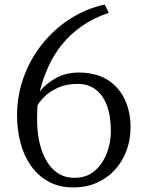

<svg xmlns="http://www.w3.org/2000/svg" viewBox="-20 -806 636 839"><path d="M299.5 13Q239 13 193 -12Q147 -37 116 -80.5Q85 -124 69.8 -181Q54.5 -238 54.5 -302Q54.5 -387 82.5 -466Q110.5 -545 162.2 -610.8Q214 -676.5 284 -722.2Q354 -768 437.5 -786L455.5 -750Q387.5 -727 336.8 -691.2Q286 -655.5 250 -610.5Q214 -565.5 190.8 -513.5Q167.5 -461.5 153.5 -406Q178 -438 222 -463.5Q266 -489 324.5 -489Q398.5 -489 448.8 -457.8Q499 -426.5 524.8 -372.5Q550.5 -318.5 550.5 -250Q550.5 -197.5 533.5 -150Q516.5 -102.5 484 -66Q451.5 -29.5 405 -8.2Q358.5 13 299.5 13ZM320.5 -439.5Q271 -439.5 235 -423.5Q199 -407.5 176.2 -385.5Q153.5 -363.5 144 -345.5Q143.5 -339 142.8 -326Q142 -313 142 -281Q142 -247.5 147.2 -212Q152.5 -176.5 164.2 -144Q176 -111.5 195.2 -85.2Q214.5 -59 241.8 -44Q269 -29 305.5 -29Q359 -29 394 -59.5Q429 -90 446.8 -136.8Q464.5 -183.5 464.5 -232.5Q464.5 -301.5 446.2 -347.5Q428 -393.5 395.8 -416.5Q363.5 -439.5 320.5 -439.5Z"/></svg>

Font: Merriweather 36pt Light
Style: Regular
Weight: 300
Designer: Eben Sorkin
Foundry: Eben Sorkin
Version: Version 2.100